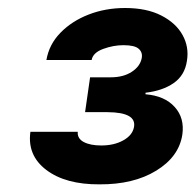

<svg xmlns="http://www.w3.org/2000/svg" viewBox="-20 -826 496 487"><path d="M232.4 -358.4Q146.5 -357.9 97.7 -394.8Q48.8 -431.6 57.1 -491.7H177.2Q175.8 -474.6 192.4 -465.8Q209 -457 236.8 -457Q269.5 -457 292.7 -470Q315.9 -482.9 319.8 -503.4Q327.1 -541 252.9 -541.5H195.8L208.5 -629.9H260.7Q293 -629.9 314.2 -643.8Q335.4 -657.7 339.4 -678.2Q342.3 -692.9 332 -702.1Q321.8 -711.4 293 -711.4Q267.6 -711.4 241.7 -701.9Q215.8 -692.4 212.4 -673.8H97.7Q104.5 -713.4 133.3 -742.9Q162.1 -772.5 204.8 -789.1Q247.6 -805.7 297.4 -805.7Q352.1 -805.7 389.2 -786.6Q426.3 -767.6 443.1 -737.1Q460 -706.5 454.1 -671.4Q448.7 -634.8 420.4 -615.2Q392.1 -595.7 349.1 -590.8V-586.9Q397.5 -583 423.1 -554.7Q448.7 -526.4 442.4 -483.9Q433.6 -428.2 376.2 -393.1Q318.8 -357.9 232.4 -358.4Z"/></svg>

Font: Inter Display Extra Bold
Style: Italic
Weight: 800
Italic angle: -9.39999°
Designer: Rasmus Andersson
Foundry: rsms
Version: Version 4.000;git-4fc901f